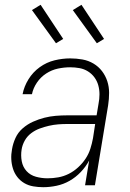

<svg xmlns="http://www.w3.org/2000/svg" viewBox="-20 -771 540 799"><path d="M160 8Q139 8 118.5 4.5Q98 1 81 -9Q64 -19 52 -34.5Q40 -50 34 -69Q28 -88 27 -108.5Q26 -129 30 -150Q34 -174 44.5 -197Q55 -220 74.5 -237Q94 -254 117.5 -264.5Q141 -275 164.5 -281Q188 -287 212 -289Q236 -291 260 -291H382L390 -339Q394 -359 394 -378.5Q394 -398 389 -416Q384 -434 373 -449Q362 -464 346 -474Q330 -484 311 -487.5Q292 -491 272 -491Q247 -491 221 -485.5Q195 -480 172 -465Q149 -450 133.5 -427Q118 -404 113 -379H74Q80 -411 98.5 -441Q117 -471 145.5 -491.5Q174 -512 207 -520Q240 -528 272 -528Q298 -528 323 -523.5Q348 -519 369 -506.5Q390 -494 404.5 -475Q419 -456 426.5 -433Q434 -410 434 -384.5Q434 -359 430 -333L375 0H334L351 -103Q337 -77 316 -55Q295 -33 269.5 -18.5Q244 -4 215.5 2Q187 8 160 8ZM178 -29Q200 -29 222.5 -33Q245 -37 266 -47.5Q287 -58 305 -74.5Q323 -91 336 -110.5Q349 -130 356 -152Q363 -174 367 -196L376 -255H260Q241 -255 222 -253.5Q203 -252 183.5 -247.5Q164 -243 145 -236Q126 -229 109.5 -216.5Q93 -204 83 -186Q73 -168 70 -149Q66 -124 70.5 -100Q75 -76 90.5 -59Q106 -42 129.5 -35.5Q153 -29 178 -29ZM383 -591 283 -729 319 -751 413 -609ZM213 -591 113 -729 149 -751 243 -609Z"/></svg>

Font: Iosevka SS04 XLt Obl
Style: Regular
Weight: 200
Italic angle: -9°
Monospace: yes
Designer: Belleve Invis
Foundry: Belleve Invis
Version: Version 19.0.0; ttfautohint (v1.8.4)